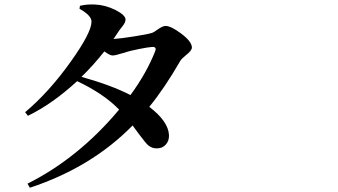

<svg xmlns="http://www.w3.org/2000/svg" viewBox="-20 -797 1540 876"><path d="M116.2 59.6 105.5 41Q338.9 -76.2 523.4 -296.9Q455.1 -368.2 332 -426.8Q219.7 -323.2 107.4 -268.6L94.7 -285.2Q203.1 -376 302.7 -515.6Q397.5 -648.4 397.5 -698.2Q397.5 -726.6 342.8 -756.8L344.7 -770.5Q377 -778.3 413.1 -776.4Q460.9 -774.4 507.8 -751Q552.7 -727.5 552.7 -708Q552.7 -694.3 539.1 -677.7Q529.3 -666 523.4 -657.2Q515.6 -644.5 498 -619.1Q530.3 -621.1 591.8 -630.9Q653.3 -640.6 671.9 -646.5Q682.6 -649.4 700.2 -663.1Q722.7 -678.7 735.4 -678.7Q759.8 -678.7 805.7 -644.5Q855.5 -607.4 855.5 -580.1Q855.5 -566.4 829.1 -545.9Q808.6 -529.3 802.7 -519.5Q731.4 -395.5 661.1 -309.6Q748 -243.2 751 -180.7Q752 -154.3 736.3 -137.2Q720.7 -120.1 696.3 -120.1Q673.8 -119.1 655.3 -134.8Q643.6 -145.5 615.2 -183.6Q596.7 -209 585 -224.6Q397.5 -33.2 116.2 59.6ZM575.2 -363.3Q648.4 -462.9 688.5 -564.5Q695.3 -583 675.8 -583Q657.2 -582 613.3 -573.2Q569.3 -564.5 547.9 -556.6Q543 -555.7 533.2 -552.7Q506.8 -543.9 493.2 -543.9Q481.4 -543.9 456.1 -562.5Q404.3 -497.1 351.6 -446.3Q488.3 -408.2 575.2 -363.3Z"/></svg>

Font: Bpmf GenYo Min B
Style: B
Weight: 700
Foundry: But Ko
Version: Version 1.320